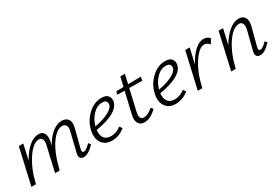

<svg xmlns="http://www.w3.org/2000/svg" viewBox="32 -1203 2744 1905"><g transform="rotate(-30 1404.0 -250.5)"><path d="M739 -94 759 -70Q689 5 635 5Q606 5 594 -13.5Q582 -32 592 -69L644 -282Q655 -324 643 -347.5Q631 -371 599 -371Q535 -371 468 -273.5Q401 -176 359 0H306L371 -282Q381 -323 371 -347Q361 -371 333 -371Q266 -371 194 -262Q122 -153 89 -7L87 0H35L129 -413H180L141 -239Q188 -323 244 -370.5Q300 -418 356 -418Q401 -418 418.5 -382.5Q436 -347 422 -288L413 -253Q459 -333 513 -375.5Q567 -418 620 -418Q671 -418 693.5 -384.5Q716 -351 699 -288L646 -82Q635 -42 663 -42Q689 -42 739 -94Z M1077 -418Q1130 -418 1151 -390Q1172 -362 1164 -323Q1151 -264 1075.5 -224Q1000 -184 878 -165Q871 -107 895.5 -73.5Q920 -40 973 -40Q1035 -40 1088 -82L1110 -53Q1041 4 961 4Q883 4 846 -50.5Q809 -105 829 -193Q850 -285 921 -351.5Q992 -418 1077 -418ZM1112 -321Q1116 -339 1105.5 -356.5Q1095 -374 1059 -374Q1000 -374 952 -323Q904 -272 885 -202Q983 -220 1043.5 -251.5Q1104 -283 1112 -321Z M1366 -364 1311 -125Q1291 -38 1349 -38Q1393 -38 1451 -88L1472 -65Q1400 7 1330 7Q1283 7 1262.5 -27Q1242 -61 1256 -120L1313 -364L1230 -365L1239 -400L1322 -401L1347 -508H1399L1375 -402L1523 -404L1513 -362Z M1806 -418Q1859 -418 1880 -390Q1901 -362 1893 -323Q1880 -264 1804.5 -224Q1729 -184 1607 -165Q1600 -107 1624.5 -73.5Q1649 -40 1702 -40Q1764 -40 1817 -82L1839 -53Q1770 4 1690 4Q1612 4 1575 -50.5Q1538 -105 1558 -193Q1579 -285 1650 -351.5Q1721 -418 1806 -418ZM1841 -321Q1845 -339 1834.5 -356.5Q1824 -374 1788 -374Q1729 -374 1681 -323Q1633 -272 1614 -202Q1712 -220 1772.5 -251.5Q1833 -283 1841 -321Z M2243 -418Q2291 -418 2315 -386L2283 -334Q2259 -366 2221 -366Q2166 -366 2098 -264.5Q2030 -163 1994 -4L1993 0H1941L2036 -413H2087L2047 -239Q2092 -325 2144 -371.5Q2196 -418 2243 -418Z M2761 -94 2781 -70Q2709 5 2657 5Q2628 5 2616 -13.5Q2604 -32 2613 -69L2667 -282Q2676 -322 2666 -346.5Q2656 -371 2626 -371Q2556 -371 2484 -264Q2412 -157 2377 -3L2376 0H2324L2418 -413H2469L2430 -241Q2479 -325 2536.5 -371.5Q2594 -418 2650 -418Q2696 -418 2717 -383.5Q2738 -349 2722 -288L2668 -82Q2657 -42 2685 -42Q2711 -42 2761 -94Z"/></g></svg>

Font: EauTestText Semilight
Style: Italic
Weight: 300
Italic angle: -12°
Designer: Christian Thalmann (Catharsis Fonts)
Version: Version 0.001;PS 000.001;hotconv 1.0.88;makeotf.lib2.5.64775